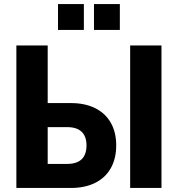

<svg xmlns="http://www.w3.org/2000/svg" viewBox="-20 -930 880 950"><path d="M61 0V-705H216V-420H331Q400 -420 450.5 -395Q501 -370 528 -323Q555 -276 555 -211Q555 -145 528 -97.5Q501 -50 450.5 -25Q400 0 331 0ZM216 -119H312Q360 -119 384 -142Q408 -165 408 -211Q408 -255 384 -278Q360 -301 312 -301H216ZM624 0V-705H779V0ZM445 -782V-910H573V-782ZM267 -782V-910H395V-782Z"/></svg>

Font: Nunito Sans 12pt ExtraLight
Style: Weight 830 Width 84 Optical size 12.0 YTLC 445
Weight: 830
Width: 4
Designer: Vernon Adams
Foundry: Vernon Adams
Version: Version 3.101;gftools[0.9.27]